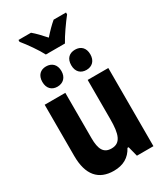

<svg xmlns="http://www.w3.org/2000/svg" viewBox="-237 -1064 1004 1168"><g transform="rotate(-30 265.0 -480.0)"><path d="M198 -810H332C355 -853 402 -919 432 -957V-970H345C319 -948 296 -925 265 -890C236 -923 210 -950 186 -970H98V-957C129 -920 178 -850 198 -810ZM366 -605C406 -605 433 -631 433 -676C433 -722 406 -747 366 -747C326 -747 299 -723 299 -676C299 -630 326 -605 366 -605ZM162 -605C202 -605 230 -631 230 -676C230 -722 202 -747 162 -747C124 -747 96 -723 96 -676C96 -629 124 -605 162 -605ZM204 10C270 10 316 -17 344 -70H352L370 0H486V-549H341V-274C341 -168 323 -115 259 -115C204 -115 184 -153 184 -231V-549H39V-189C39 -56 97 10 204 10Z"/></g></svg>

Font: Noto Sans Mono Condensed ExtraBold
Style: Regular
Weight: 800
Width: 3
Designer: Monotype Design Team
Foundry: Monotype Imaging Inc.
Version: Version 2.014